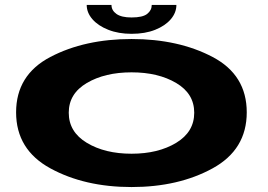

<svg xmlns="http://www.w3.org/2000/svg" viewBox="-20 -750 1082 775"><path d="M511 5Q321.5 5 183.2 -70.5Q45 -146 45 -296.5Q45 -447.5 183.2 -520Q321.5 -592.5 511 -592.5Q700.5 -592.5 838.2 -520Q976 -447.5 976 -296.5Q976 -146 838.2 -70.5Q700.5 5 511 5ZM511 -129.5Q618.5 -129.5 691.2 -173.5Q764 -217.5 764 -295Q764 -372 691.2 -415Q618.5 -458 511 -458Q403.5 -458 330.5 -415Q257.5 -372 257.5 -295Q257.5 -217.5 330.5 -173.5Q403.5 -129.5 511 -129.5ZM511 -613.5Q458 -613.5 417 -629.8Q376 -646 353 -672.5Q330 -699 330 -730H430Q430 -708 450 -693.8Q470 -679.5 511 -679.5Q556 -679.5 574.2 -694Q592.5 -708.5 592.5 -730H692Q692 -699 669.5 -672.5Q647 -646 606.5 -629.8Q566 -613.5 511 -613.5Z"/></svg>

Font: Anybody UltraExpanded Regular
Style: Bold
Weight: 700
Width: 9
Designer: Tyler Finck
Foundry: Etcetera Type Company
Version: Version 1.010; ttfautohint (v1.8.3) -l 8 -r 50 -G 200 -x 14 